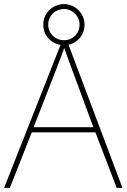

<svg xmlns="http://www.w3.org/2000/svg" viewBox="-20 -916 617 936"><path d="M549 0H577L314 -698C358 -707 392 -745 392 -796C392 -851 347 -896 292 -896C237 -896 191 -853 191 -796C191 -743 228 -705 275 -697L0 0H28L135 -271H445ZM292 -720C247 -720 215 -754 215 -796C215 -838 248 -872 292 -872C333 -872 368 -838 368 -796C368 -754 337 -720 292 -720ZM325 -594 435 -296H144L260 -593C270 -620 283 -652 293 -682C306 -645 317 -617 325 -594Z"/></svg>

Font: Noto Sans Sinhala Thin
Style: Regular
Weight: 100
Designer: Jelle Bosma - Monotype Design Team
Foundry: Monotype Imaging Inc.
Version: Version 2.006